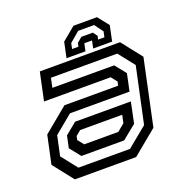

<svg xmlns="http://www.w3.org/2000/svg" viewBox="-125 -802 876 914"><g transform="rotate(-20 313.0 -345.0)"><path d="M100.5 0 19.5 -103 50 -245.5 174.5 -348.5H446.5L451 -368L427 -398.5H89.5L119.5 -540H526L607 -437L536 -103L411 0ZM168 -94 124 -149 137 -209.5 195.5 -257.5H478L456 -152L384.5 -94ZM135.5 -46.5H397L498.5 -130L559 -412.5L495 -493.5H159L149 -446H462L506.5 -390.5L488 -303.5H186.5L93.5 -227L72 -127ZM199.5 -141.5H372L409 -172L417.5 -212H204.5L179 -191L175 -172ZM463.5 -689.5 508 -633.5 491.5 -555.5H395.5L403.5 -593.5H364.5L356.5 -555.5H260.5L277 -633.5L344.5 -689.5ZM438 -659H357L306 -615.5L300.5 -587.5H332.5L336 -605L361.5 -627H420L436 -605L432 -587.5H464L470 -615.5Z"/></g></svg>

Font: Tourney Thin Medium
Style: Italic
Weight: 500
Italic angle: -12°
Version: Version 1.015